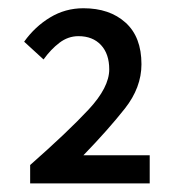

<svg xmlns="http://www.w3.org/2000/svg" viewBox="-20 -834 421 454"><path d="M51.3 -400.4V-443.8Q140.6 -522.5 189.5 -575Q238.3 -627.4 238.3 -669.9Q238.3 -706.5 218.8 -727.5Q199.2 -748.5 165.5 -748.5Q141.1 -748.5 120.6 -732.9Q100.1 -717.3 83 -693.4L37.1 -735.4Q62.5 -771 98.4 -792.7Q134.3 -814.5 177.2 -814.5Q239.3 -814.5 276.9 -780.5Q314.5 -746.6 314.5 -682.1Q314.5 -627 275.1 -577.1Q235.8 -527.3 177.2 -466.8H334V-400.4Z"/></svg>

Font: Akatab SemiBold
Style: Regular
Weight: 600
Designer: SIL Global
Foundry: SIL Global
Version: Version 4.100